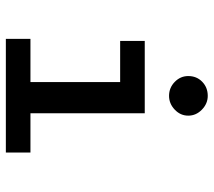

<svg xmlns="http://www.w3.org/2000/svg" viewBox="-56 -656 713 640"><g transform="rotate(90 300.0 -336.5)"><path d="M110 0V-82H254V-381H117V-463H358V-82H489V0ZM300 -544Q273 -544 253.5 -563Q234 -582 234 -608Q234 -636 253 -654.5Q272 -673 300 -673Q326 -673 346 -653.5Q366 -634 366 -608Q366 -582 346 -563Q326 -544 300 -544Z"/></g></svg>

Font: Inconsolata Expanded SemiBold
Style: Regular
Weight: 600
Width: 7
Monospace: yes
Designer: Raph Levien, Cyreal, Brenton Simpson
Foundry: Raph Levien, Cyreal, Google
Version: Version 3.001; ttfautohint (v1.8.2.53-6de2)